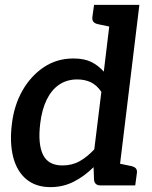

<svg xmlns="http://www.w3.org/2000/svg" viewBox="-20 -761 625 788"><path d="M187 7Q127 7 88 -25.5Q49 -58 34 -117Q19 -176 29 -254Q38 -329 72 -389Q106 -449 159.5 -485Q213 -521 281 -521Q326 -521 355 -506.5Q384 -492 406 -467L439 -741H552L462 0H393Q369 0 366 -22L364 -75Q327 -38 283 -15.5Q239 7 187 7ZM236 -82Q276 -82 307 -99.5Q338 -117 367 -148L396 -384Q377 -412 352.5 -423.5Q328 -435 297 -435Q255 -435 223.5 -414Q192 -393 172 -352.5Q152 -312 145 -254Q135 -170 156.5 -126Q178 -82 236 -82ZM466 -741 443 -649 381 -662Q369 -665 363.5 -671.5Q358 -678 359 -690L366 -741ZM435 0 458 -92 521 -79Q532 -76 537.5 -70Q543 -64 542 -52L535 0Z"/></svg>

Font: Aleo SemiBold
Style: Italic
Weight: 600
Italic angle: -7°
Designer: Alessio Laiso
Foundry: Alessio Laiso
Version: Version 2.001;gftools[0.9.29]